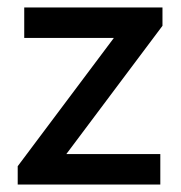

<svg xmlns="http://www.w3.org/2000/svg" viewBox="-20 -495 486 515"><path d="M27.5 -49.2 309.8 -425.8H415.8L133.5 -49.2ZM27.5 0V-49.2L107.8 -81.8H410V0ZM45 -393.2V-475H415.8V-425.8L333 -393.2Z"/></svg>

Font: Outfit Thin
Style: Regular
Weight: 100
Designer: Rodrigo Fuenzalida
Foundry: fragTYPE
Version: Version 1.100;gftools[0.9.27]